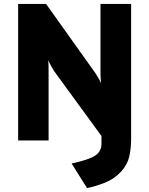

<svg xmlns="http://www.w3.org/2000/svg" viewBox="-20 -720 765 984"><path d="M426 244 347 118Q435 99 467.5 77.5Q500 56 500 18V-23L257 -356Q250.5 -366 240.5 -384.5Q230.5 -403 226 -412Q228.5 -404 228.8 -384.5Q229 -365 229 -358V0H73V-700H216L469 -345Q473.5 -338.5 483.5 -321.5Q493.5 -304.5 498 -293Q496.5 -303 495.8 -320.8Q495 -338.5 495 -346V-700H652V-8Q652 38.5 642.8 81Q633.5 123.5 601 159Q566 197 518.2 216Q470.5 235 426 244Z"/></svg>

Font: Overpass Black
Style: Regular
Weight: 900
Designer: Delve Withrington, Dave Bailey, Thomas Jockin
Foundry: Delve Fonts LLC
Version: Version 4.000; ttfautohint (v1.8.3)